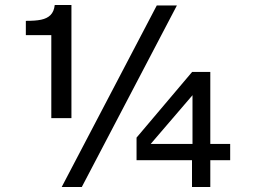

<svg xmlns="http://www.w3.org/2000/svg" viewBox="-20 -749 1040 769"><path d="M266.1 -729H199.2C197.3 -710.9 191.4 -697.8 182.1 -688.5C163.1 -669.9 133.8 -665.5 83.5 -665.5V-608.4H185.5V-275.9H266.1ZM607.9 -727.1 227.1 0H307.6L688.5 -727.1ZM901.9 -172.4H822.3V-460.9H749.5L526.9 -197.8V-107.4H749V0H822.3V-107.4H901.9ZM583.5 -172.4 751 -367.7V-172.4Z"/></svg>

Font: SG Kara Light
Style: Regular
Weight: 400
Designer: Damoon Khanjanzadeh
Version: Version 1.000